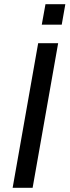

<svg xmlns="http://www.w3.org/2000/svg" viewBox="-20 -891 330 911"><path d="M178.2 -773.9 195.8 -871.1H290L272.9 -773.9ZM40 0 161.1 -686H255.9L134.8 0Z"/></svg>

Font: Archivo
Style: Italic
Weight: 400
Italic angle: -10°
Designer: Hector Gatti
Foundry: Omnibus-Type
Version: Version 2.001